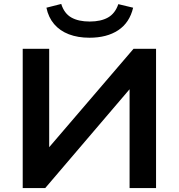

<svg xmlns="http://www.w3.org/2000/svg" viewBox="-20 -952 905 972"><path d="M95 0V-705H229V-187H212L656 -705H770V0H636V-519H652L209 0ZM433 -761Q374 -761 328.5 -778.5Q283 -796 254 -830Q225 -864 215 -913L290 -932Q305 -884 341 -863.5Q377 -843 434 -843Q491 -843 527 -863.5Q563 -884 579 -931L654 -913Q636 -837 578.5 -799Q521 -761 433 -761Z"/></svg>

Font: Nunito Sans 10pt SemiExpanded
Style: Bold
Weight: 700
Width: 6
Designer: Vernon Adams
Foundry: Vernon Adams
Version: Version 3.101;gftools[0.9.27]